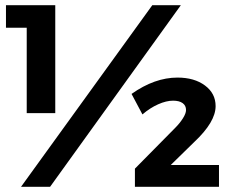

<svg xmlns="http://www.w3.org/2000/svg" viewBox="-20 -720 889 740"><path d="M3 -700H193V-284H83V-613H3ZM567 -700H677L173 0H61ZM697 -296Q697 -313 684 -322.5Q671 -332 647 -332Q621 -332 589.5 -318Q558 -304 529 -279L487 -358Q576 -421 664 -421Q729 -421 770 -390.5Q811 -360 811 -311Q811 -250 729 -173L638 -84H824V0H500V-70L655 -227Q673 -245 685 -264Q697 -283 697 -296Z"/></svg>

Font: Argentum Sans SemiBold
Style: Regular
Weight: 600
Designer: Julieta Ulanovsky (Modified by Cristiano Sobral)
Foundry: Julieta Ulanovsky
Version: Version 5.001;November 22, 2018;FontCreator 11.5.0.2425 64-b